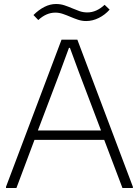

<svg xmlns="http://www.w3.org/2000/svg" viewBox="-20 -938 693 958"><path d="M10 -6 287 -740H366L643 -6V0H591L500 -240H152L62 0H10ZM484 -287 374 -577 329 -699H324L279 -577L169 -287ZM147 -863Q173 -889 201.5 -903.5Q230 -918 259 -918Q282 -918 301.5 -911.5Q321 -905 339.5 -897Q358 -889 376.5 -882.5Q395 -876 416 -876Q461 -876 502 -914L527 -890Q504 -864 473 -848.5Q442 -833 410 -833Q389 -833 369.5 -839.5Q350 -846 331.5 -854Q313 -862 294 -868.5Q275 -875 256 -875Q211 -875 171 -838Z"/></svg>

Font: Encode Sans Normal
Style: ExtraLight
Weight: 200
Designer: Pablo Impallari, Andres Torresi
Foundry: Pablo Impallari, Andres Torresi
Version: Version 1.000; ttfautohint (v1.00) -l 8 -r 50 -G 200 -x 14 -